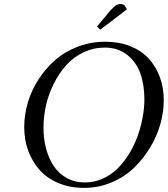

<svg xmlns="http://www.w3.org/2000/svg" viewBox="-20 -916 825 944"><path d="M99.1 -291Q99.1 -351.1 116.7 -411.1Q134.3 -471.2 168.9 -524.9Q203.6 -578.6 251 -620.4Q298.3 -662.1 362.5 -686.5Q426.8 -710.9 498 -710.9Q565.4 -710.9 620.4 -689Q675.3 -667 710.9 -628.2Q746.6 -589.4 765.9 -536.9Q785.2 -484.4 785.2 -422.9Q785.2 -365.7 768.3 -305.7Q751.5 -245.6 717.5 -189.7Q683.6 -133.8 637.5 -89.6Q591.3 -45.4 527.6 -18.8Q463.9 7.8 393.1 7.8Q324.7 7.8 268.6 -15.4Q212.4 -38.6 175.8 -79.1Q139.2 -119.6 119.1 -173.8Q99.1 -228 99.1 -291ZM193.8 -289.1Q193.8 -233.9 206.5 -185.8Q219.2 -137.7 243.9 -100.1Q268.6 -62.5 308.1 -40.8Q347.7 -19 397.9 -19Q443.8 -19 485.1 -37.6Q526.4 -56.2 557.9 -87.4Q589.4 -118.7 614.7 -159.7Q640.1 -200.7 656.5 -246.6Q672.9 -292.5 681.4 -338.9Q689.9 -385.3 689.9 -428.2Q689.9 -499.5 669.7 -555.7Q649.4 -611.8 604.5 -647Q559.6 -682.1 495.1 -682.1Q439.5 -682.1 390.4 -658.7Q341.3 -635.3 305.9 -595.7Q270.5 -556.2 244.9 -505.4Q219.2 -454.6 206.5 -399.2Q193.8 -343.8 193.8 -289.1ZM457 -785.2 522 -863.8Q539.6 -882.8 549.6 -889.4Q559.6 -896 573.2 -896Q578.6 -896 583.5 -894.3Q588.4 -892.6 590.8 -890.6L592.8 -889.2L604 -870.1L473.1 -770Z"/></svg>

Font: Dehuti
Style: Bold-Italic
Weight: 700
Version: Version 1.2